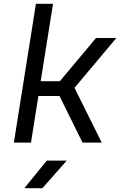

<svg xmlns="http://www.w3.org/2000/svg" viewBox="-20 -750 640 1010"><path d="M53 0 169 -730H259L194 -323H295L485 -550H592L372 -288L515 0H414L293 -245H182L143 0ZM108 240 226 95H331L203 240Z"/></svg>

Font: JetBrains Mono NL
Style: Italic
Weight: 400
Italic angle: -9°
Monospace: yes
Designer: Philipp Nurullin, Konstantin Bulenkov
Foundry: JetBrains
Version: Version 2.305; ttfautohint (v1.8.4.7-5d5b)